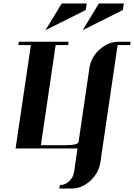

<svg xmlns="http://www.w3.org/2000/svg" viewBox="-20 -856 773 1107"><path d="M69.8 0 158.2 -596.2H85.9L88.9 -615.2H375L373 -596.2H300.8L215.8 -19H358.9Q430.2 -19 433.1 -38.1L495.1 -460.9Q503.9 -525.4 553.2 -569.8Q604 -615.2 661.1 -615.2H732.9L730 -596.2H658.2L559.1 77.1Q550.3 140.1 501 186Q452.1 231 393.1 231H321.8L325.2 210.9Q355.5 210.9 378.9 189Q402.8 166.5 407.2 134.8L426.8 0ZM242.2 -682.1 335.9 -835.9H480L474.1 -797.9ZM457 -682.1 549.8 -835.9H693.8L688 -797.9Z"/></svg>

Font: Hjet
Style: Italic
Weight: 400
Designer: T. Christopher White
Version: Version 1.2